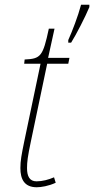

<svg xmlns="http://www.w3.org/2000/svg" viewBox="-20 -780 397 810"><path d="M268 -611V-600H280C301 -633 340 -709 357 -750V-760H322C309 -711 285 -649 268 -611ZM135 10C153 10 185 5 215 -9L208 -32C185 -22 159 -15 134 -15C105 -15 94 -36 94 -71C94 -97 97 -120 110 -182L179 -511H268L273 -536H183L210 -659H186C161 -542 152 -532 84 -529L82 -511H151L82 -182C71 -128 66 -102 66 -71C66 -25 82 10 135 10Z"/></svg>

Font: Noto Serif Condensed Thin
Style: Italic
Weight: 100
Width: 3
Italic angle: -12°
Designer: Monotype Design Team
Foundry: Monotype Imaging Inc.
Version: Version 2.013